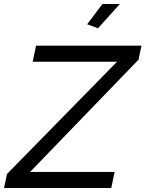

<svg xmlns="http://www.w3.org/2000/svg" viewBox="-54 -938 726 958"><path d="M435 -797 381 -817 457 -918H544ZM-19 -70 530 -630H109L126 -710H652L637 -640L96 -80H518L501 0H-34Z"/></svg>

Font: Raleway-v4020 Medium
Style: Italic
Weight: 500
Italic angle: -12°
Designer: Matt McInerney, Pablo Impallari, Rodrigo Fuenzalida
Foundry: Matt McInerney, Pablo Impallari, Rodrigo Fuenzalida
Version: Version 4.020;PS 004.020;hotconv 1.0.88;makeotf.lib2.5.64775